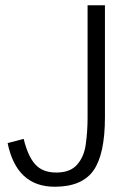

<svg xmlns="http://www.w3.org/2000/svg" viewBox="-20 -699 483 730"><path d="M70 -171Q86 -105 114 -74Q142 -43 194 -43Q248 -43 274 -74Q300 -104 306 -150Q313 -199 313 -251V-679H379V-253Q379 -113 335.5 -51Q292 11 188 11Q43 11 9 -155Z"/></svg>

Font: Pavanam
Style: Regular
Weight: 400
Designer: Tharique Azeez
Foundry: Tharique Azeez
Version: Version 1.86; ttfautohint (v1.3) -l 8 -r 50 -G 200 -x 14 -D 